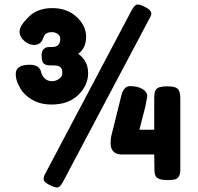

<svg xmlns="http://www.w3.org/2000/svg" viewBox="-20 -804 882 854"><path d="M328 -565Q372 -533 372 -479Q372 -425 328.5 -382Q285 -339 208 -339Q131 -339 82 -394Q72 -406 61 -429Q50 -452 50 -475Q50 -516 112 -516Q153 -516 162 -487Q163 -482 164.5 -477Q166 -472 170.5 -465.5Q175 -459 180 -454Q193 -443 211 -443Q229 -443 243 -453.5Q257 -464 257 -477Q257 -490 256 -494Q255 -498 251 -503Q243 -513 220 -513Q197 -513 191 -514Q185 -515 178 -519Q171 -523 168 -533Q165 -543 165 -559Q165 -575 172.5 -583.5Q180 -592 187.5 -593.5Q195 -595 208 -595H212Q248 -595 248 -631Q248 -645 236.5 -653Q225 -661 211 -661Q197 -661 188.5 -656.5Q180 -652 178 -647Q169 -630 169 -626Q156 -604 132.5 -604Q109 -604 88 -622Q67 -640 67 -664.5Q67 -689 107 -728.5Q147 -768 212.5 -768Q278 -768 320.5 -729Q363 -690 363 -640Q363 -590 328 -565ZM775 -403Q782 -390 782 -367V-48Q782 -13 758 -6Q745 -3 724.5 -3Q704 -3 691.5 -7Q679 -11 674 -18Q667 -29 667 -49L666 -117H519Q498 -117 485 -129.5Q472 -142 472 -166.5Q472 -191 477 -207L519 -376Q529 -421 559 -421Q591 -421 613 -408.5Q635 -396 635 -376L626 -328L600 -227H666V-368Q666 -393 672 -403Q678 -413 691 -416.5Q704 -420 724.5 -420Q745 -420 757.5 -416Q770 -412 775 -403ZM567 -761Q580 -784 592.5 -784Q605 -784 629 -771Q653 -758 653 -743Q653 -736 646 -724L259 7L257 10Q246 30 234 30Q222 30 198 17.5Q174 5 174 -7Q174 -19 181 -31Z"/></svg>

Font: Fredoka One
Style: Regular
Weight: 400
Version: Version 1.001;April 7, 2020;FontCreator 12.0.0.2522 64-bit